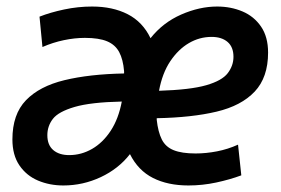

<svg xmlns="http://www.w3.org/2000/svg" viewBox="-20 -555 860 588"><path d="M174 13Q132 13 96.5 -2Q61 -17 39.5 -48.5Q18 -80 18 -128Q18 -205 59.5 -248Q101 -291 177.5 -309.5Q254 -328 360 -330Q360 -332 360 -333.5Q360 -335 360 -337Q357 -373 345 -395.5Q333 -418 308 -428.5Q283 -439 240 -439Q209 -439 175.5 -432Q142 -425 110 -411L101 -504Q134 -517 176.5 -526Q219 -535 262 -535Q325 -535 371 -511.5Q417 -488 441 -438Q479 -486 535 -510.5Q591 -535 645 -535Q687 -535 722.5 -520Q758 -505 779.5 -473.5Q801 -442 801 -394Q801 -318 760 -274.5Q719 -231 643 -213Q567 -195 460 -193Q460 -192 460 -190.5Q460 -189 460 -188Q464 -151 475.5 -128Q487 -105 512 -95Q537 -85 579 -85Q611 -85 644.5 -91.5Q678 -98 709 -112L719 -18Q684 -5 642 4Q600 13 557 13Q494 13 448.5 -10Q403 -33 378 -83Q343 -38 288.5 -12.5Q234 13 174 13ZM192 -80Q229 -80 262 -99Q295 -118 319 -154.5Q343 -191 353 -244Q258 -242 208.5 -227.5Q159 -213 142 -191Q125 -169 125 -141Q125 -111 143 -95.5Q161 -80 192 -80ZM467 -277Q563 -280 611.5 -294Q660 -308 677.5 -331Q695 -354 695 -381Q695 -411 677 -426.5Q659 -442 628 -442Q591 -442 558.5 -423Q526 -404 501.5 -367.5Q477 -331 467 -277Z"/></svg>

Font: Ubuntu Sans SemiBold
Style: Italic
Weight: 600
Italic angle: -13.5°
Designer: Dalton Maag Ltd
Foundry: Dalton Maag Ltd
Version: Version 1.006